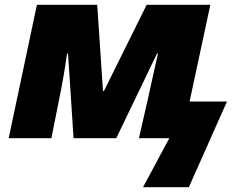

<svg xmlns="http://www.w3.org/2000/svg" viewBox="-20 -573 995 796"><path d="M573 203H763L921 -152H766L852 -553H588L411 -196H407L383 -553H133L16 0H193L225 -160C237 -218 249 -286 258 -351H262L285 0H462L631 -351H635C622 -296 606 -220 593 -162L556 0H682Z"/></svg>

Font: Noto Sans Black
Style: Italic
Weight: 900
Italic angle: -12°
Designer: Monotype Design Team
Foundry: Monotype Imaging Inc.
Version: Version 2.013